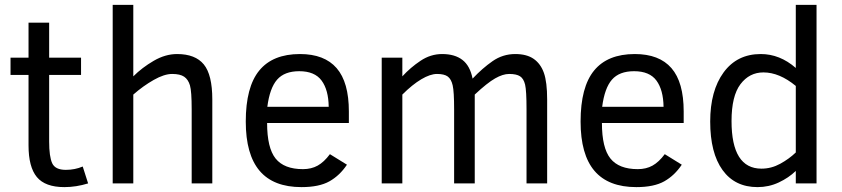

<svg xmlns="http://www.w3.org/2000/svg" viewBox="-20 -747 3429 782"><path d="M338.9 0Q290 15.1 242.2 15.1Q164.1 15.1 130.1 -25.9Q96.2 -66.9 96.2 -154.8V-441.9H22.9V-512.2H96.2V-654.8H180.2V-512.2H310.1V-441.9H180.2V-170.9Q180.2 -108.9 192.6 -82Q205.1 -55.2 248 -55.2Q285.2 -55.2 316.9 -68.8Z M760.7 0V-301.8Q760.7 -375 753.7 -399.2Q746.6 -423.3 730 -434.6Q713.4 -445.8 681.2 -445.8Q648.9 -445.8 606 -421.4Q563 -397 522.9 -361.8V0H439V-727.1H522.9V-436Q558.6 -471.7 606 -499.3Q653.3 -526.9 701.2 -526.9Q775.4 -526.9 810.1 -484.6Q844.7 -442.4 844.7 -341.8V0Z M1067.9 -246.1Q1067.9 -144.5 1102.5 -101.3Q1137.2 -58.1 1213.9 -58.1Q1248 -58.1 1273.9 -72.5Q1299.8 -86.9 1323.7 -119.1L1393.1 -76.2Q1363.8 -32.2 1321.8 -8.5Q1279.8 15.1 1208 15.1Q1093.8 15.1 1037.4 -51.3Q981 -117.7 981 -252Q981 -392.6 1035.9 -459.7Q1090.8 -526.9 1201.7 -526.9Q1301.3 -526.9 1351.1 -469.5Q1400.9 -412.1 1400.9 -293V-246.1ZM1318.8 -312Q1317.9 -380.9 1289.8 -418.9Q1261.7 -457 1198.7 -457Q1138.7 -457 1108.6 -422.6Q1078.6 -388.2 1068.8 -312Z M2124.5 0V-301.8Q2124.5 -377.9 2118.7 -402.3Q2112.8 -426.8 2098.1 -436.3Q2083.5 -445.8 2053.7 -445.8Q2028.3 -445.8 1996.6 -427.7Q1964.8 -409.7 1913.6 -361.8V0H1829.6V-301.8Q1829.6 -374 1823.7 -399.4Q1817.9 -424.8 1803.7 -435.3Q1789.6 -445.8 1759.8 -445.8Q1732.4 -445.8 1695.8 -424.1Q1659.2 -402.3 1618.7 -361.8V0H1534.7V-512.2H1618.7V-436Q1651.9 -472.2 1692.9 -499.5Q1733.9 -526.9 1780.8 -526.9Q1832.5 -526.9 1863.5 -502.9Q1894.5 -479 1904.8 -426.8Q1944.8 -469.2 1986.3 -498Q2027.8 -526.9 2078.6 -526.9Q2125.5 -526.9 2153.8 -507.1Q2182.1 -487.3 2195.3 -450Q2208.5 -412.6 2208.5 -341.8V0Z M2431.6 -246.1Q2431.6 -144.5 2466.3 -101.3Q2501 -58.1 2577.6 -58.1Q2611.8 -58.1 2637.7 -72.5Q2663.6 -86.9 2687.5 -119.1L2756.8 -76.2Q2727.5 -32.2 2685.5 -8.5Q2643.6 15.1 2571.8 15.1Q2457.5 15.1 2401.1 -51.3Q2344.7 -117.7 2344.7 -252Q2344.7 -392.6 2399.7 -459.7Q2454.6 -526.9 2565.4 -526.9Q2665 -526.9 2714.8 -469.5Q2764.6 -412.1 2764.6 -293V-246.1ZM2682.6 -312Q2681.6 -380.9 2653.6 -418.9Q2625.5 -457 2562.5 -457Q2502.4 -457 2472.4 -422.6Q2442.4 -388.2 2432.6 -312Z M3221.2 0V-50.8Q3192.4 -22.9 3151.9 -3.9Q3111.3 15.1 3065.4 15.1Q2973.1 15.1 2922.9 -54.4Q2872.6 -124 2872.6 -252Q2872.6 -377.4 2927.2 -452.1Q2981.9 -526.9 3078.6 -526.9Q3156.2 -526.9 3221.2 -470.2V-727.1H3305.7V0ZM3221.2 -397Q3154.3 -452.1 3089.4 -452.1Q3032.2 -452.1 2995.8 -404.1Q2959.5 -356 2959.5 -253.9Q2959.5 -60.1 3081.5 -60.1Q3121.6 -60.1 3158 -80.1Q3194.3 -100.1 3221.2 -126Z"/></svg>

Font: ClearSansRegular
Style: Regular
Weight: 400
Foundry: Intel Corporation
Version: Version 1.00